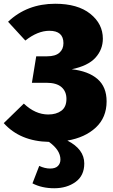

<svg xmlns="http://www.w3.org/2000/svg" viewBox="-30 -736 603 1023"><path d="M259 267Q193 267 143 241L179 148Q209 162 237 162Q265 162 278.5 148.5Q292 135 292 114Q292 64 231 20Q77 17 -10 -80L97 -184Q158 -126 227 -126Q270 -126 297 -146Q324 -166 324 -209Q324 -249 297.5 -272Q271 -295 217 -295H140L163 -436H221Q265 -436 286.5 -455Q308 -474 308 -506Q308 -572 233 -572Q171 -572 105 -520L13 -620Q114 -716 264 -716Q384 -716 451 -662.5Q518 -609 518 -530Q518 -472 478.5 -428.5Q439 -385 352 -367Q441 -357 489.5 -315Q538 -273 538 -196Q538 -110 480.5 -56.5Q423 -3 329 13Q419 59 419 135Q419 200 372.5 233.5Q326 267 259 267Z"/></svg>

Font: Trujillo Black
Style: Regular
Weight: 900
Designer: Fira Sans original fonts by bBox Type GmbH, Carrois Corporate GbR, & Edenspiekermann AG / Changes by Cristiano Sobral
Foundry: Fira Sans original fonts by bBox Type GmbH, Carrois Corporate GbR, & Edenspiekermann AG / Changes by Cristiano Sobral
Version: Version 4.301;July 28, 2020;FontCreator 13.0.0.2655 64-bit